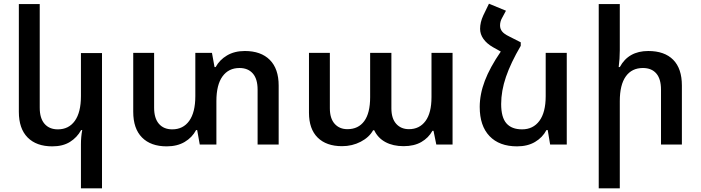

<svg xmlns="http://www.w3.org/2000/svg" viewBox="-20 -782 3793 1039"><path d="M418 237V-1Q418 -42 425 -78H419Q397 -38 358.5 -14Q320 10 263 10Q177 10 129.5 -38Q82 -86 82 -177V-760H195V-199Q195 -142 221 -112Q247 -82 293 -82Q352 -82 385 -128Q418 -174 418 -262V-495H532V237Z M1488 -319V0H1374V-297Q1374 -355 1348 -384.5Q1322 -414 1276 -414Q1217 -414 1184 -368.5Q1151 -323 1151 -235V0H1061L1047 -78H1041Q1020 -38 979.5 -14Q939 10 882 10Q796 10 748.5 -38Q701 -86 701 -177V-496H814V-199Q814 -142 840 -112Q866 -82 912 -82Q971 -82 1004 -128Q1037 -174 1037 -262V-496H1127L1141 -419H1147Q1168 -458 1208.5 -482Q1249 -506 1305 -506Q1392 -506 1440 -458Q1488 -410 1488 -319Z M1652 -172V-496H1765V-196Q1765 -141 1791 -112Q1817 -83 1860 -83Q1919 -83 1951 -126.5Q1983 -170 1983 -256V-496H2098V-196Q2098 -141 2124 -112Q2150 -83 2193 -83Q2250 -83 2282.5 -127Q2315 -171 2315 -256V-496H2429V0H2341L2326 -74H2320Q2299 -36 2260 -13.5Q2221 9 2164 9Q2107 9 2066 -13Q2025 -35 2005 -77H1999Q1978 -39 1932 -15Q1886 9 1831 9Q1746 9 1699 -37.5Q1652 -84 1652 -172Z M3047 -496V0H2957L2944 -78H2937Q2916 -38 2875.5 -14Q2835 10 2778 10Q2682 10 2629 -45.5Q2576 -101 2576 -203Q2576 -272 2603.5 -344.5Q2631 -417 2690 -503L2647 -527Q2614 -546 2596 -571.5Q2578 -597 2578 -626Q2578 -661 2595 -698L2626 -762L2718 -724L2697 -685Q2686 -666 2686 -644Q2686 -626 2697 -612Q2708 -598 2735 -585L2798 -553V-534Q2744 -442 2718 -366Q2692 -290 2692 -219Q2692 -147 2720.5 -114.5Q2749 -82 2805 -82Q2865 -82 2899 -128Q2933 -174 2933 -262V-496Z M3334 -509Q3334 -464 3328 -419H3334Q3381 -506 3488 -506Q3576 -506 3623 -458.5Q3670 -411 3670 -319V0H3557V-297Q3557 -355 3531.5 -384.5Q3506 -414 3459 -414Q3399 -414 3366.5 -368.5Q3334 -323 3334 -235V237H3220V-760H3334Z"/></svg>

Font: Noto Sans Armenian Medium
Style: Regular
Weight: 500
Designer: Monotype Design team
Foundry: Monotype Imaging Inc.
Version: Version 1.000